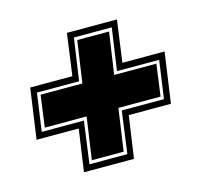

<svg xmlns="http://www.w3.org/2000/svg" viewBox="-66 -510 544 519"><g transform="rotate(-15 206.0 -251.0)"><path d="M109 -63 126 -181H8L28 -322H146L162 -439H302L286 -322H404L384 -181H266L249 -63ZM129 -80H235L251 -198H369L384 -304H266L283 -422H177L160 -304H42L27 -198H145ZM138 -89 155 -207H38L50 -296H167L184 -413H273L256 -296H374L362 -207H244L227 -89Z"/></g></svg>

Font: Alumni Sans Collegiate One SC
Style: Italic
Weight: 400
Italic angle: -8°
Designer: Robert E. Leuschke
Foundry: Robert E. Leuschke
Version: Version 1.100